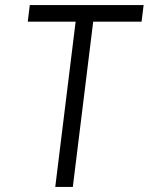

<svg xmlns="http://www.w3.org/2000/svg" viewBox="-20 -734 584 754"><path d="M544 -714 536 -649H346L266 0H197L277 -649H89L97 -714Z"/></svg>

Font: Josefin Sans
Style: Italic
Weight: 400
Italic angle: -7.5°
Designer: Santiago Orozco
Foundry: Typemade